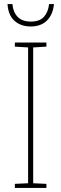

<svg xmlns="http://www.w3.org/2000/svg" viewBox="-20 -923 300 943"><path d="M208 0H53V-20L118 -23V-690L53 -694V-714H208V-694L143 -690V-23L208 -20ZM245 -903Q240 -851 210.5 -822Q181 -793 131 -793Q82 -793 51 -821Q20 -849 17 -903H41Q44 -864 66.5 -840.5Q89 -817 131 -817Q175 -817 196 -840.5Q217 -864 221 -903Z"/></svg>

Font: Noto Sans SemiCondensed Thin
Style: Regular
Weight: 100
Width: 4
Designer: Monotype Design Team
Foundry: Monotype Imaging Inc.
Version: Version 2.013; ttfautohint (v1.8.4.7-5d5b)